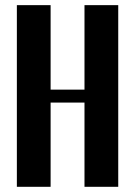

<svg xmlns="http://www.w3.org/2000/svg" viewBox="-20 -719 520 739"><path d="M44.9 -699.2H174.8V-374H305.2V-699.2H435.1V0H305.2V-324.2H174.8V0H44.9Z"/></svg>

Font: Moniqa Black Paragraph
Style: Regular
Weight: 900
Designer: Rajesh Rajput
Foundry: Rajesh Rajput
Version: Version 1.000